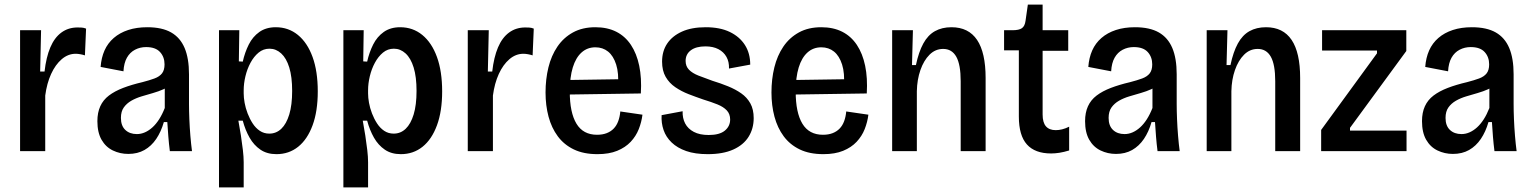

<svg xmlns="http://www.w3.org/2000/svg" viewBox="-20 -655 6642 832"><path d="M67 0V-296V-524H158L154 -345H173Q180 -407 198 -449.5Q216 -492 246 -514Q276 -536 316 -536Q325 -536 334 -535.5Q343 -535 353 -531L348 -415Q339 -418 328 -420Q317 -422 308 -422Q275 -422 247.5 -398.5Q220 -375 201.5 -334.5Q183 -294 176 -241V0Z M536 12Q500 12 469 -3Q438 -18 420 -49.5Q402 -81 402 -130Q402 -167 414.5 -194.5Q427 -222 452 -241Q477 -260 513.5 -274Q550 -288 597 -299Q628 -307 649.5 -315Q671 -323 682 -337Q693 -351 693 -376Q693 -408 673.5 -429.5Q654 -451 613 -451Q587 -451 565 -439.5Q543 -428 530 -405Q517 -382 515 -346L416 -365Q419 -405 433 -436.5Q447 -468 473 -490.5Q499 -513 535.5 -525Q572 -537 618 -537Q682 -537 721.5 -514.5Q761 -492 780 -447Q799 -402 799 -333V-204Q799 -175 800.5 -138.5Q802 -102 805 -66Q808 -30 812 0H716Q712 -31 709.5 -62.5Q707 -94 705 -126H690Q678 -84 657 -53Q636 -22 606 -5Q576 12 536 12ZM573 -74Q591 -74 608 -81.5Q625 -89 640.5 -103Q656 -117 669.5 -138Q683 -159 694 -187V-293L722 -294Q710 -278 689 -268.5Q668 -259 643.5 -252Q619 -245 594 -237.5Q569 -230 549 -218.5Q529 -207 516.5 -189.5Q504 -172 504 -144Q504 -110 523 -92Q542 -74 573 -74Z M929 157V-255V-524H1017L1015 -389L1032 -388Q1041 -428 1058 -462Q1075 -496 1104 -516.5Q1133 -537 1175 -537Q1230 -537 1271 -503.5Q1312 -470 1334.5 -408Q1357 -346 1357 -259Q1357 -173 1334.5 -112Q1312 -51 1272 -19Q1232 13 1178 13Q1137 13 1108.5 -6.5Q1080 -26 1061.5 -58.5Q1043 -91 1032 -132H1013Q1019 -100 1024 -67.5Q1029 -35 1032.5 -5Q1036 25 1036 48V157ZM1147 -76Q1177 -76 1199 -97Q1221 -118 1233.5 -159Q1246 -200 1246 -261Q1246 -322 1233.5 -362.5Q1221 -403 1198.5 -423.5Q1176 -444 1148 -444Q1121 -444 1100.5 -427Q1080 -410 1065.5 -383Q1051 -356 1043.5 -324.5Q1036 -293 1036 -264V-250Q1036 -232 1040 -209.5Q1044 -187 1053 -163.5Q1062 -140 1075 -120Q1088 -100 1106 -88Q1124 -76 1147 -76Z M1468 157V-255V-524H1556L1554 -389L1571 -388Q1580 -428 1597 -462Q1614 -496 1643 -516.5Q1672 -537 1714 -537Q1769 -537 1810 -503.5Q1851 -470 1873.5 -408Q1896 -346 1896 -259Q1896 -173 1873.5 -112Q1851 -51 1811 -19Q1771 13 1717 13Q1676 13 1647.5 -6.5Q1619 -26 1600.5 -58.5Q1582 -91 1571 -132H1552Q1558 -100 1563 -67.5Q1568 -35 1571.5 -5Q1575 25 1575 48V157ZM1686 -76Q1716 -76 1738 -97Q1760 -118 1772.5 -159Q1785 -200 1785 -261Q1785 -322 1772.5 -362.5Q1760 -403 1737.5 -423.5Q1715 -444 1687 -444Q1660 -444 1639.5 -427Q1619 -410 1604.5 -383Q1590 -356 1582.5 -324.5Q1575 -293 1575 -264V-250Q1575 -232 1579 -209.5Q1583 -187 1592 -163.5Q1601 -140 1614 -120Q1627 -100 1645 -88Q1663 -76 1686 -76Z M2007 0V-296V-524H2098L2094 -345H2113Q2120 -407 2138 -449.5Q2156 -492 2186 -514Q2216 -536 2256 -536Q2265 -536 2274 -535.5Q2283 -535 2293 -531L2288 -415Q2279 -418 2268 -420Q2257 -422 2248 -422Q2215 -422 2187.5 -398.5Q2160 -375 2141.5 -334.5Q2123 -294 2116 -241V0Z M2569 13Q2509 13 2466.5 -7.5Q2424 -28 2397 -64.5Q2370 -101 2357 -149.5Q2344 -198 2344 -254Q2344 -312 2356.5 -363Q2369 -414 2395.5 -453Q2422 -492 2463 -514.5Q2504 -537 2560 -537Q2612 -537 2650.5 -517.5Q2689 -498 2714 -460.5Q2739 -423 2750 -370Q2761 -317 2757 -250L2418 -245V-308L2686 -312L2658 -281Q2662 -338 2650 -375.5Q2638 -413 2615 -431.5Q2592 -450 2560 -450Q2525 -450 2500 -427.5Q2475 -405 2462 -362.5Q2449 -320 2449 -258Q2449 -167 2478 -119Q2507 -71 2567 -71Q2591 -71 2609 -78Q2627 -85 2639.5 -98Q2652 -111 2659 -130Q2666 -149 2668 -172L2764 -158Q2760 -126 2748 -95.5Q2736 -65 2713 -40.5Q2690 -16 2654.5 -1.5Q2619 13 2569 13Z M3047 13Q2992 13 2953.5 -0.5Q2915 -14 2890.5 -37.5Q2866 -61 2855.5 -91.5Q2845 -122 2847 -156L2938 -173Q2937 -143 2949 -120Q2961 -97 2986.5 -83.5Q3012 -70 3051 -70Q3098 -70 3121 -89Q3144 -108 3144 -137Q3144 -161 3129.5 -176.5Q3115 -192 3089 -202.5Q3063 -213 3027 -224Q2995 -235 2964 -247Q2933 -259 2906.5 -277Q2880 -295 2864.5 -322Q2849 -349 2849 -388Q2849 -433 2871 -466Q2893 -499 2935 -518Q2977 -537 3038 -537Q3100 -537 3142.5 -516.5Q3185 -496 3208 -460Q3231 -424 3231 -375L3139 -358Q3140 -387 3128 -408.5Q3116 -430 3093 -442Q3070 -454 3037 -454Q2996 -454 2973.5 -437Q2951 -420 2951 -391Q2951 -368 2965.5 -353Q2980 -338 3006.5 -327.5Q3033 -317 3067 -305Q3103 -294 3135 -281Q3167 -268 3192 -250.5Q3217 -233 3231.5 -207Q3246 -181 3246 -143Q3246 -98 3224 -62.5Q3202 -27 3157.5 -7Q3113 13 3047 13Z M3548 13Q3488 13 3445.5 -7.5Q3403 -28 3376 -64.5Q3349 -101 3336 -149.5Q3323 -198 3323 -254Q3323 -312 3335.5 -363Q3348 -414 3374.5 -453Q3401 -492 3442 -514.5Q3483 -537 3539 -537Q3591 -537 3629.5 -517.5Q3668 -498 3693 -460.5Q3718 -423 3729 -370Q3740 -317 3736 -250L3397 -245V-308L3665 -312L3637 -281Q3641 -338 3629 -375.5Q3617 -413 3594 -431.5Q3571 -450 3539 -450Q3504 -450 3479 -427.5Q3454 -405 3441 -362.5Q3428 -320 3428 -258Q3428 -167 3457 -119Q3486 -71 3546 -71Q3570 -71 3588 -78Q3606 -85 3618.5 -98Q3631 -111 3638 -130Q3645 -149 3647 -172L3743 -158Q3739 -126 3727 -95.5Q3715 -65 3692 -40.5Q3669 -16 3633.5 -1.5Q3598 13 3548 13Z M3846 0V-336V-524H3936L3932 -373H3949Q3961 -430 3981 -466.5Q4001 -503 4031.5 -520Q4062 -537 4103 -537Q4177 -537 4214 -482Q4251 -427 4251 -317V0H4143V-303Q4143 -375 4124 -409Q4105 -443 4067 -443Q4033 -443 4008 -418Q3983 -393 3968.5 -351.5Q3954 -310 3953 -260V0Z M4535 10Q4465 10 4430 -29Q4395 -68 4395 -150V-437H4331V-524H4367Q4396 -524 4408.5 -533Q4421 -542 4424 -565L4434 -635H4498V-524H4609V-435H4498V-159Q4498 -124 4512.5 -107.5Q4527 -91 4555 -91Q4568 -91 4582.5 -94.5Q4597 -98 4613 -106V-3Q4590 4 4571 7Q4552 10 4535 10Z M4816 12Q4780 12 4749 -3Q4718 -18 4700 -49.5Q4682 -81 4682 -130Q4682 -167 4694.5 -194.5Q4707 -222 4732 -241Q4757 -260 4793.5 -274Q4830 -288 4877 -299Q4908 -307 4929.5 -315Q4951 -323 4962 -337Q4973 -351 4973 -376Q4973 -408 4953.5 -429.5Q4934 -451 4893 -451Q4867 -451 4845 -439.5Q4823 -428 4810 -405Q4797 -382 4795 -346L4696 -365Q4699 -405 4713 -436.5Q4727 -468 4753 -490.5Q4779 -513 4815.5 -525Q4852 -537 4898 -537Q4962 -537 5001.5 -514.5Q5041 -492 5060 -447Q5079 -402 5079 -333V-204Q5079 -175 5080.5 -138.5Q5082 -102 5085 -66Q5088 -30 5092 0H4996Q4992 -31 4989.5 -62.5Q4987 -94 4985 -126H4970Q4958 -84 4937 -53Q4916 -22 4886 -5Q4856 12 4816 12ZM4853 -74Q4871 -74 4888 -81.5Q4905 -89 4920.5 -103Q4936 -117 4949.5 -138Q4963 -159 4974 -187V-293L5002 -294Q4990 -278 4969 -268.5Q4948 -259 4923.5 -252Q4899 -245 4874 -237.5Q4849 -230 4829 -218.5Q4809 -207 4796.5 -189.5Q4784 -172 4784 -144Q4784 -110 4803 -92Q4822 -74 4853 -74Z M5209 0V-336V-524H5299L5295 -373H5312Q5324 -430 5344 -466.5Q5364 -503 5394.5 -520Q5425 -537 5466 -537Q5540 -537 5577 -482Q5614 -427 5614 -317V0H5506V-303Q5506 -375 5487 -409Q5468 -443 5430 -443Q5396 -443 5371 -418Q5346 -393 5331.5 -351.5Q5317 -310 5316 -260V0Z M5705 0V-92L5947 -424V-436H5709V-524H6074V-434L5830 -101V-89H6075V0Z M6276 12Q6240 12 6209 -3Q6178 -18 6160 -49.5Q6142 -81 6142 -130Q6142 -167 6154.5 -194.5Q6167 -222 6192 -241Q6217 -260 6253.5 -274Q6290 -288 6337 -299Q6368 -307 6389.5 -315Q6411 -323 6422 -337Q6433 -351 6433 -376Q6433 -408 6413.5 -429.5Q6394 -451 6353 -451Q6327 -451 6305 -439.5Q6283 -428 6270 -405Q6257 -382 6255 -346L6156 -365Q6159 -405 6173 -436.5Q6187 -468 6213 -490.5Q6239 -513 6275.5 -525Q6312 -537 6358 -537Q6422 -537 6461.5 -514.5Q6501 -492 6520 -447Q6539 -402 6539 -333V-204Q6539 -175 6540.5 -138.5Q6542 -102 6545 -66Q6548 -30 6552 0H6456Q6452 -31 6449.5 -62.5Q6447 -94 6445 -126H6430Q6418 -84 6397 -53Q6376 -22 6346 -5Q6316 12 6276 12ZM6313 -74Q6331 -74 6348 -81.5Q6365 -89 6380.5 -103Q6396 -117 6409.5 -138Q6423 -159 6434 -187V-293L6462 -294Q6450 -278 6429 -268.5Q6408 -259 6383.5 -252Q6359 -245 6334 -237.5Q6309 -230 6289 -218.5Q6269 -207 6256.5 -189.5Q6244 -172 6244 -144Q6244 -110 6263 -92Q6282 -74 6313 -74Z"/></svg>

Font: Bricolage Grotesque SemiCondensed Medium
Style: Regular
Weight: 500
Width: 4
Designer: Mathieu Triay
Foundry: Atelier Triay
Version: Version 1.001;gftools[0.9.33.dev8+g029e19f]